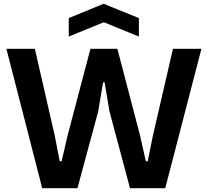

<svg xmlns="http://www.w3.org/2000/svg" viewBox="-20 -999 1101 1019"><path d="M14 -740H165L271 -277L297 -143H307L338 -277L460 -740H603L724 -277L754 -143H764L791 -277L898 -740H1049L857 0H670L561 -408L535 -562H527L501 -407L391 0H204ZM345 -903 530 -979 717 -903V-805L531 -881L345 -805Z"/></svg>

Font: Encode Sans Normal
Style: SemiBold
Weight: 600
Designer: Pablo Impallari, Andres Torresi
Foundry: Pablo Impallari, Andres Torresi
Version: Version 1.000; ttfautohint (v1.00) -l 8 -r 50 -G 200 -x 14 -